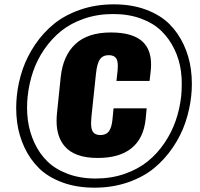

<svg xmlns="http://www.w3.org/2000/svg" viewBox="-20 -848 916 880"><path d="M427.7 -124Q322.3 -124 276.4 -177.7Q239.3 -221.2 239.3 -293.5Q239.3 -310.5 241.2 -329.6L258.3 -494.6Q268.6 -592.8 325.4 -646Q382.3 -699.2 488.3 -699.2Q589.8 -699.2 634.8 -655.8Q672.4 -619.6 672.4 -552.7Q672.4 -539.1 670.9 -523.9L665.5 -477.1H513.7L519 -524.9Q520 -536.1 520 -545.4Q520 -568.4 513.2 -579.6Q503.4 -595.2 478.5 -595.2Q451.7 -595.2 438.2 -576.4Q424.8 -557.6 419.9 -510.3L398.9 -311.5Q397.5 -295.9 397.5 -283.7Q397.5 -258.3 404.3 -246.6Q414.1 -229 439.9 -229Q466.3 -229 478.8 -245.6Q491.2 -262.2 495.1 -296.9L500.5 -351.6H652.3L647.5 -301.3Q638.2 -213.9 583 -168.9Q527.8 -124 427.7 -124ZM418.9 -29.8Q489.7 -29.8 551 -51Q612.3 -72.3 656.7 -108.2Q701.2 -144 734.1 -192.9Q767.1 -241.7 785.6 -295.7Q804.2 -349.6 810.5 -407.7Q813 -434.1 813 -460Q813.5 -490.7 809.6 -520Q802.7 -573.7 779.5 -622.1Q756.3 -670.4 719.7 -706.1Q683.1 -741.7 626.5 -762.7Q569.8 -783.7 498.5 -783.7Q427.2 -783.7 366 -762.7Q304.7 -741.7 260.5 -706.1Q216.3 -670.4 183.1 -622.1Q149.9 -573.7 131.6 -520Q113.3 -466.3 106.9 -407.7Q104 -380.9 104 -354.5Q104 -324.2 107.9 -295.9Q115.2 -242.2 137.9 -193.1Q160.6 -144 197.3 -108.2Q233.9 -72.3 290.8 -51Q347.7 -29.8 418.9 -29.8ZM58.6 -286.6Q54.2 -319.3 54.2 -353Q54.2 -380.4 57.1 -408.2Q63.5 -470.7 83.7 -529.8Q104 -588.9 140.9 -643.6Q177.7 -698.2 227.8 -738.8Q277.8 -779.3 348.4 -803.7Q418.9 -828.1 501.5 -828.1Q584 -828.1 649.2 -803.7Q714.4 -779.3 755.4 -738.8Q796.4 -698.2 821.8 -643.6Q847.2 -588.9 855 -529.8Q859.4 -497.1 859.4 -463.4Q859.4 -436 856.4 -408.2Q849.6 -345.7 829.6 -286.6Q809.6 -227.5 772.7 -172.9Q735.8 -118.2 686.3 -77.4Q636.7 -36.6 566.2 -12.2Q495.6 12.2 413.1 12.2Q330.6 12.2 265.1 -12.2Q199.7 -36.6 158.4 -77.4Q117.2 -118.2 91.8 -172.9Q66.4 -227.5 58.6 -286.6Z"/></svg>

Font: Oswald
Style: Demi-Bold
Weight: 600
Designer: Vernon Adams
Foundry: Vernon Adams
Version: 3.0; ttfautohint (v0.94.23-7a4d-dirty) -l 8 -r 50 -G 200 -x 